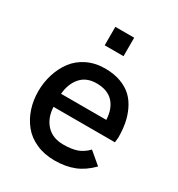

<svg xmlns="http://www.w3.org/2000/svg" viewBox="-167 -799 847 914"><g transform="rotate(30 256.5 -342.0)"><path d="M200.7 -588.4V-689.9H304.2V-588.4ZM267.1 5.9Q210.9 5.9 166 -14.2Q121.1 -34.2 93.3 -68.6Q65.4 -103 50.8 -147Q36.1 -190.9 36.1 -241.2Q36.1 -290.5 50.3 -335.4Q64.5 -380.4 91.1 -416Q117.7 -451.7 161.1 -472.9Q204.6 -494.1 258.8 -494.1Q307.6 -494.1 345.7 -480Q383.8 -465.8 408.2 -442.1Q432.6 -418.5 448.2 -385Q463.9 -351.6 470.2 -316.2Q476.6 -280.8 476.6 -239.7L473.6 -212.9H136.2Q138.7 -154.3 172.4 -117.4Q206.1 -80.6 266.1 -80.6Q310.1 -80.6 340.1 -90.8Q370.1 -101.1 396.5 -128.4L461.9 -73.2Q420.9 -31.2 374.3 -12.7Q327.6 5.9 267.1 5.9ZM136.2 -284.7H384.8Q382.3 -344.7 350.6 -378.7Q318.8 -412.6 258.8 -412.6Q203.1 -412.6 172.1 -377.2Q141.1 -341.8 136.2 -284.7Z"/></g></svg>

Font: HK Grotesk Medium
Style: Regular
Weight: 500
Designer: Alfredo Marco Pradil and Stefan Peev
Foundry: Hanken Design Co.
Version: Version 1.045;PS 001.045;hotconv 1.0.88;makeotf.lib2.5.64775